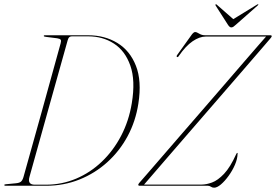

<svg xmlns="http://www.w3.org/2000/svg" viewBox="-20 -864 1284 893"><path d="M0 -3.5Q0 -6.5 6.5 -7L53 -11.5Q70 -13 77.2 -19Q84.5 -25 89 -40Q132 -194 175.5 -349.5Q219 -505 262 -662.5Q265.5 -674.5 262.2 -679.2Q259 -684 245.5 -686L194 -692.5Q183.5 -693.5 183.5 -697Q183.5 -700 188 -700H390Q467 -700 525.8 -664.2Q584.5 -628.5 612.2 -558Q640 -487.5 623.5 -382Q611 -300.5 573.8 -231Q536.5 -161.5 479.2 -109.8Q422 -58 349.5 -29Q277 0 194 0H5.5Q0 0 0 -3.5ZM194 -5Q267.5 -5 333.8 -33Q400 -61 453.5 -112Q507 -163 543.2 -232.2Q579.5 -301.5 593 -384Q610.5 -490 586.2 -558.8Q562 -627.5 510 -661.2Q458 -695 390.5 -695H314Q307.5 -695 302.8 -691.5Q298 -688 295 -677.5Q249.5 -515.5 205 -356.2Q160.5 -197 117 -41Q107 -5 141.5 -5ZM947.5 0H629.5Q623 0 623 -5Q623.5 -8 627.5 -13Q635 -21.5 662 -52.5Q689 -83.5 729.5 -130.5Q770 -177.5 819 -234Q868 -290.5 919.8 -350.2Q971.5 -410 1020.8 -467Q1070 -524 1111.2 -571.8Q1152.5 -619.5 1180.5 -651.8Q1208.5 -684 1217.5 -694H937Q908 -694 876 -672.2Q844 -650.5 811.5 -603.5Q807 -595.5 802.5 -600Q799.5 -603 804.5 -609L873 -704.5Q881.5 -715 887.5 -715Q894.5 -715 906.5 -707.5Q918.5 -700 934 -700H1237Q1244 -700 1244 -695.5Q1243.5 -693 1242 -691.2Q1240.5 -689.5 1239 -687Q1236 -683.5 1211.8 -655.2Q1187.5 -627 1148 -581.2Q1108.5 -535.5 1059.8 -479.2Q1011 -423 958.5 -362.2Q906 -301.5 855.2 -243Q804.5 -184.5 761.8 -135Q719 -85.5 689.5 -51.2Q660 -17 650 -5.5H917.5Q939.5 -5.5 966.2 -15.2Q993 -25 1022 -55.5Q1051 -86 1079 -148Q1082 -153.5 1083.5 -153Q1086 -153 1085 -149Q1084.5 -125 1072.8 -97.8Q1061 -70.5 1043.2 -46Q1025.5 -21.5 1007.5 -6.2Q989.5 9 976 9Q967.5 9 961 4.5Q954.5 0 947.5 0ZM1077 -749Q1070.5 -743 1065.8 -739.8Q1061 -736.5 1055.5 -736.5Q1048 -736.5 1040 -749L983 -838Q981 -842 983 -844Q985 -845.5 988.5 -842L1065 -775L1174.5 -842Q1180 -845.5 1181 -844Q1183 -842 1178 -838Z"/></svg>

Font: Fraunces 144pt S000 Thin
Style: Italic
Weight: 100
Italic angle: -16°
Version: Version 1.000; ttfautohint (v1.8.3)